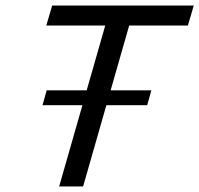

<svg xmlns="http://www.w3.org/2000/svg" viewBox="-20 -675 721 695"><path d="M133.9 -294.1 149 -348H527.9L512.8 -294.1ZM370.2 -615H456.9L280.8 0H194.1ZM147.6 -582.6 168.8 -655H681.3L660.1 -582.6Z"/></svg>

Font: Intel One Mono Light
Style: Italic
Weight: 300
Italic angle: -16°
Monospace: yes
Designer: Fred Shallcrass
Foundry: Frere-Jones Type LLC
Version: Version 1.004